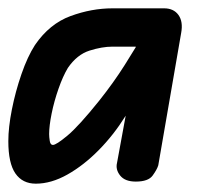

<svg xmlns="http://www.w3.org/2000/svg" viewBox="-22 -436 515 461"><path d="M64 5Q32 5 15 -19.5Q-2 -44 -2 -97Q-2 -130 6.5 -173Q15 -216 29.5 -258Q44 -300 62 -328Q97 -379 147.5 -397.5Q198 -416 248 -416H351V-324H248Q223 -324 193 -314.5Q163 -305 141 -273Q129 -253 118.5 -223Q108 -193 102 -163.5Q96 -134 96 -114Q96 -107 97.5 -97.5Q99 -88 105 -88Q113 -88 140 -110.5Q167 -133 216 -194Q251 -238 277.5 -280Q304 -322 328 -363H397Q382 -328 362 -292Q342 -256 321 -222Q300 -188 279 -157Q251 -112 215 -75.5Q179 -39 140 -17Q101 5 64 5ZM304 0Q278 0 266.5 -14.5Q255 -29 259 -45L304 -290V-416H372Q395 -416 406.5 -400Q418 -384 413 -357L358 -39Q355 -29 344.5 -14.5Q334 0 304 0Z"/></svg>

Font: Edu QLD Beginner SemiBold
Style: Regular
Weight: 600
Designer: Tina and Corey Anderson
Foundry: Google for Education
Version: Version 1.003